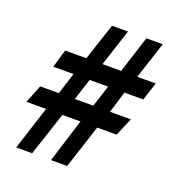

<svg xmlns="http://www.w3.org/2000/svg" viewBox="-129 -808 867 928"><g transform="rotate(20 304.5 -344.5)"><path d="M128 -213H27L64 -306H160L195 -417H91L118 -510H227L290 -700H372L310 -510H406L467 -700H551L489 -510H584L554 -417H457L423 -306H530L491 -213H391L318 11H235L305 -213H212L138 11H56ZM337 -306 373 -417H278L242 -306Z"/></g></svg>

Font: Cabin Condensed SemiBold
Style: Regular
Weight: 600
Width: 3
Designer: Pablo Impallari
Foundry: Pablo Impallari. http://www.impallari.com Igino Marini. http://www.ikern.com
Version: Version 2.200